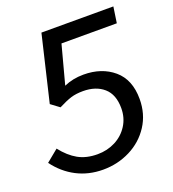

<svg xmlns="http://www.w3.org/2000/svg" viewBox="-132 -800 821 913"><g transform="rotate(-20 279.0 -343.5)"><path d="M-1 -107 60 -157Q96 -111 137 -88Q178 -65 235 -65Q284 -65 325 -86Q366 -107 390.5 -145.5Q415 -184 415 -233Q415 -302 375.5 -336.5Q336 -371 271 -371Q236 -371 210 -363Q184 -355 145 -335L102 -367L181 -700H545L533 -619H253L201 -424Q246 -444 300 -444Q392 -444 452 -393Q512 -342 512 -244Q512 -168 474 -109.5Q436 -51 372.5 -19Q309 13 235 13Q162 13 102 -18Q42 -49 -1 -107Z"/></g></svg>

Font: Nebula Sans Medium
Style: Regular
Weight: 500
Italic angle: -9°
Designer: Paul D. Hunt for Adobe (as Source Sans)
Foundry: Nebula Entertainment & Broadcasting LLC
Version: Version 1.010